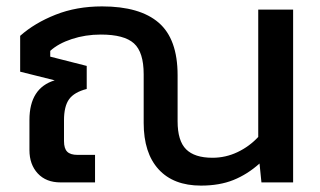

<svg xmlns="http://www.w3.org/2000/svg" viewBox="-20 -570 1000 600"><path d="M429 -186V-338Q429 -407 398.5 -434.5Q368 -462 295 -462Q247 -462 204.5 -448Q162 -434 137 -411V-393L251 -364V-292Q212 -282 196 -260Q180 -238 180 -194V-129Q180 -106 190 -96Q200 -86 222 -86H277V0H169Q124 0 98 -28Q72 -56 72 -101V-195Q72 -295 151 -319L43 -346V-458Q88 -498 153.5 -524Q219 -550 299 -550Q417 -550 476 -499Q535 -448 535 -335V-191Q535 -130 561.5 -103.5Q588 -77 644 -77Q685 -77 722 -94.5Q759 -112 787 -142V-540H896V0H797L791 -59Q753 -25 709.5 -7.5Q666 10 608 10Q522 10 475.5 -41Q429 -92 429 -186Z"/></svg>

Font: Kanit
Style: Regular
Weight: 400
Designer: Katatrad Team
Foundry: Cadson Demak
Version: Version 1.001